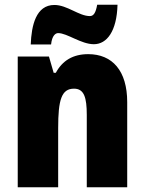

<svg xmlns="http://www.w3.org/2000/svg" viewBox="-20 -792 611 812"><path d="M110 -604H196C200 -642 215 -652 226 -652C264 -652 323 -605 377 -605C432 -605 474 -660 477 -772H391C385 -738 376 -724 360 -724C314 -724 264 -771 210 -771C132 -771 113 -684 110 -604ZM353 -563C289 -563 244 -536 216 -484H207L187 -553H55V0H226V-250C226 -370 240 -417 293 -417C336 -417 347 -379 347 -306V0H518V-360C518 -493 455 -563 353 -563Z"/></svg>

Font: Noto Sans Gurmukhi Condensed Black
Style: Regular
Weight: 900
Width: 3
Designer: Jelle Bosma - Monotype Design Team
Foundry: Monotype Imaging Inc.
Version: Version 2.004